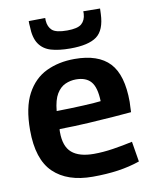

<svg xmlns="http://www.w3.org/2000/svg" viewBox="-86 -830 717 904"><g transform="rotate(-10 272.0 -377.5)"><path d="M284 10Q163 10 97 -53.5Q31 -117 31 -257Q31 -365 65.5 -429.5Q100 -494 159.5 -522.5Q219 -551 295 -551Q408 -551 462 -493.5Q516 -436 516 -307Q516 -299 515 -285Q514 -271 514 -258Q482 -255 429 -251Q376 -247 309.5 -243Q243 -239 169 -238Q168 -234 168 -230.5Q168 -227 168 -223Q168 -155 203 -125Q238 -95 308 -95Q352 -95 400.5 -102.5Q449 -110 494 -120L510 -23Q461 -6 405.5 2Q350 10 284 10ZM170 -324Q239 -325 299 -328Q359 -331 382 -334Q380 -400 356.5 -427.5Q333 -455 285 -455Q258 -455 233.5 -444Q209 -433 192 -405Q175 -377 170 -324ZM285 -603Q230 -603 193 -614Q156 -625 136 -654.5Q116 -684 115 -738Q114 -745 114 -751Q114 -757 114 -764L193 -765Q193 -757 193 -753Q195 -722 213.5 -705.5Q232 -689 285 -689Q335 -689 354 -705.5Q373 -722 375 -753Q375 -761 375 -765L455 -764Q455 -757 454.5 -750.5Q454 -744 454 -738Q451 -661 411.5 -632Q372 -603 285 -603Z"/></g></svg>

Font: Georama SemiBold
Style: Regular
Weight: 600
Designer: Jean-Baptiste Levee
Foundry: Production Type
Version: Version 1.000